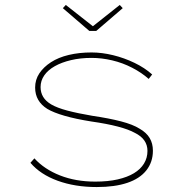

<svg xmlns="http://www.w3.org/2000/svg" viewBox="-20 -746 748 776"><path d="M371 10Q283 10 213 -15.5Q143 -41 103 -88L119 -106Q159 -62 222.5 -37Q286 -12 365 -12Q417 -12 456 -21Q495 -30 521.5 -46Q548 -62 562 -85Q576 -108 576 -136Q576 -184 525 -209Q500 -223 456 -234.5Q412 -246 349 -255Q286 -265 241 -278Q196 -291 171 -306Q147 -321 134.5 -342.5Q122 -364 122 -392Q122 -424 139 -449.5Q156 -475 186 -494.5Q216 -514 258 -524Q300 -534 350 -534Q392 -534 437 -523Q482 -512 523.5 -492Q565 -472 595 -445L581 -427Q553 -452 514.5 -472Q476 -492 433.5 -502Q391 -512 350 -512Q305 -512 267 -503Q229 -494 201.5 -478.5Q174 -463 159 -441.5Q144 -420 144 -394Q144 -372 154.5 -354.5Q165 -337 187 -324Q211 -310 252.5 -299Q294 -288 353 -278Q421 -268 469 -255.5Q517 -243 544 -226Q572 -210 585 -188Q598 -166 598 -137Q598 -91 571.5 -57.5Q545 -24 494.5 -7Q444 10 371 10ZM341 -621 234 -713 246 -726 363 -634H348L464 -726L476 -713L369 -621Z"/></svg>

Font: Lexend Peta Thin
Style: Regular
Weight: 250
Version: Version 1.007